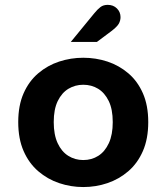

<svg xmlns="http://www.w3.org/2000/svg" viewBox="-20 -743 672 775"><path d="M316 12Q266 12 218.9 -3.8Q171.9 -19.6 134.4 -51.8Q96.8 -84.1 75.2 -133.5Q53.6 -182.9 53.6 -250.1Q53.6 -317.3 75.2 -366.3Q96.8 -415.3 134.4 -447.2Q171.9 -479.1 218.9 -494.5Q266 -509.9 316 -509.9Q367 -509.9 413.7 -494.5Q460.3 -479.1 497.9 -447.2Q535.4 -415.3 556.9 -366.3Q578.4 -317.3 578.4 -250.1Q578.4 -182.9 556.9 -133.5Q535.4 -84.1 497.9 -51.8Q460.3 -19.6 413.7 -3.8Q367 12 316 12ZM316 -97Q350.1 -97 376.8 -114Q403.5 -131 419.3 -165.1Q435.1 -199.2 435.1 -250.1Q435.1 -302 418.9 -335.2Q402.7 -368.4 376.1 -384.7Q349.4 -400.9 316 -400.9Q283.4 -400.9 256.3 -384.7Q229.3 -368.4 213.1 -335.2Q196.9 -302 196.9 -250.1Q196.9 -199.2 212.7 -165.1Q228.5 -131 255.6 -114Q282.6 -97 316 -97ZM265.7 -573.7 360.4 -689.2Q373.7 -705.6 385.5 -714.5Q397.2 -723.4 414.7 -723.4Q437.6 -723.4 452.1 -708.8Q466.5 -694.3 466.5 -673.9Q466.5 -660.1 459.7 -647.6Q452.8 -635.1 428.9 -616.9L371.1 -573.7Z"/></svg>

Font: Atkinson Hyperlegible Mono ExtraLight
Style: Regular
Weight: 200
Monospace: yes
Designer: Elliott Scott, Megan Eiswerth, Linus Boman, Theodore Petrosky, Letters from Sweden
Foundry: Applied Design Works, Letters from Sweden
Version: Version 2.001